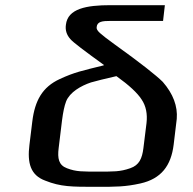

<svg xmlns="http://www.w3.org/2000/svg" viewBox="-20 -713 748 743"><path d="M408 -632H611L618 -693H408C315 -693 242 -680 235 -617C232 -596 238 -578 252 -562C263 -549 307 -516 383 -461L377 -459C301 -440 269 -434 211 -407C144 -376 115 -324 105 -243L94 -153C85 -82 98 -35 155 -14C215 10 257 10 353 10C429 10 464 10 523 -3C604 -21 642 -72 652 -153L664 -253C668 -302 650 -350 610 -396C585 -421 523 -470 424 -541C396 -561 377 -576 367 -585C357 -594 353 -601 354 -608C356 -630 376 -632 408 -632ZM535 -140C530 -100 519 -74 484 -62C444 -48 419 -49 360 -49C300 -49 275 -48 239 -62C207 -74 202 -100 207 -140L220 -247C224 -278 229 -303 236 -321C250 -356 293 -381 332 -394C353 -400 385 -408 429 -418H431C480 -383 512 -353 528 -328C545 -303 551 -272 547 -237Z"/></svg>

Font: Gamestation Extended
Style: Italic
Weight: 400
Width: 7
Designer: Jonas Hecksher
Foundry: Jonas Hecksher, Playtypeª, e-types AS
Version: Version 1.003